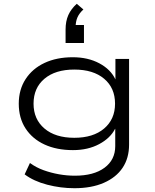

<svg xmlns="http://www.w3.org/2000/svg" viewBox="-20 -805 820 1013"><path d="M373 188Q300 188 229 169.5Q158 151 110 115L138 55Q171 79 210 93Q249 107 291 114.5Q333 122 375 122Q475 122 531.5 80Q588 38 588 -34V-125H587Q562 -76 503 -44.5Q444 -13 365 -13Q279 -13 215 -42.5Q151 -72 115 -127Q79 -182 79 -258Q79 -332 115 -387.5Q151 -443 215 -473Q279 -503 364 -503Q444 -503 504 -471Q564 -439 589 -386V-494H661V-42Q661 29 627 80Q593 131 528 159.5Q463 188 373 188ZM372 -78Q472 -78 529.5 -127Q587 -176 587 -258Q587 -341 529.5 -389.5Q472 -438 372 -438Q272 -438 214.5 -389.5Q157 -341 157 -258Q157 -176 214.5 -127Q272 -78 372 -78ZM326 -578V-649Q326 -693 340.5 -725.5Q355 -758 385 -785L420 -755Q398 -735 388.5 -713Q379 -691 379 -662L367 -673H423V-578Z"/></svg>

Font: Nunito Sans 7pt Expanded Light
Style: Regular
Weight: 300
Width: 7
Designer: Vernon Adams
Foundry: Vernon Adams
Version: Version 3.101;gftools[0.9.27]